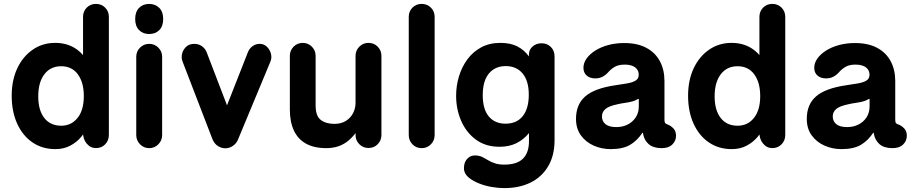

<svg xmlns="http://www.w3.org/2000/svg" viewBox="-20 -750 4694 985"><path d="M264 15Q197.2 15 146.9 -19.2Q96.5 -53.5 68.2 -115.5Q40 -177.5 40 -259Q40 -338.5 68.6 -399.4Q97.2 -460.2 147.8 -495.1Q198.2 -530 262.8 -530Q300.2 -530 330.2 -519.4Q360.2 -508.8 384.1 -488.9Q408 -469 426.8 -439.5L406 -430V-663.5Q406 -691.8 425 -710.9Q444 -730 472.2 -730Q500.5 -730 519.5 -710.9Q538.5 -691.8 538.5 -663.5V-58Q538.5 -28.8 519.5 -9.5Q500.5 9.8 472.2 9.8Q444 9.8 424.6 -13.6Q405.2 -37 406 -71.5L406.8 -104.2L429.5 -105.5Q420 -76 397.2 -48.5Q374.5 -21 341 -3Q307.5 15 264 15ZM295 -105Q346.5 -105.5 378.2 -145.4Q410 -185.2 410 -256.8Q410 -327 379.5 -368.6Q349 -410.2 293.5 -410.2Q239.2 -410.2 207.8 -369.1Q176.2 -328 176.2 -255.5Q176.2 -184.5 207.4 -144.6Q238.5 -104.8 295 -105Z M745.5 10Q717.8 10 698.4 -9.8Q679 -29.5 679 -57V-458.8Q679 -486.2 698.4 -505.6Q717.8 -525 745.5 -525Q773 -525 792.4 -505.6Q811.8 -486.2 811.8 -458.8V-57Q811.8 -29.5 792.4 -9.8Q773 10 745.5 10ZM744.8 -575.5Q713.5 -575.5 693.5 -595.6Q673.5 -615.8 673.5 -652.8Q673.5 -689.2 693.4 -709.5Q713.3 -729.8 744.6 -729.8Q777.2 -729.8 797.2 -709.5Q817.2 -689.2 817.2 -652.8Q817.2 -615.8 797.4 -595.6Q777.5 -575.5 744.8 -575.5Z M1135.8 10.8Q1116.2 10.8 1098 -0.8Q1079.8 -12.2 1070 -35.8L916.5 -434.5Q909.2 -453.5 914.1 -474.2Q919 -495 935 -510Q951 -525 976.5 -525Q999.5 -525 1016.2 -512.8Q1033 -500.5 1040 -482.5L1156.8 -177.8L1131 -175L1252 -482.5Q1259.2 -501.2 1275.6 -513.1Q1292 -525 1311.8 -525Q1334 -525 1349 -510.5Q1364 -496 1369.8 -475.2Q1375.5 -454.5 1367.5 -434.5L1201.8 -36Q1193 -13.5 1174.6 -1.4Q1156.2 10.8 1135.8 10.8Z M1654.2 10Q1591.2 10 1549.6 -13.2Q1508 -36.5 1487.5 -80.9Q1467 -125.2 1467 -188V-463.5Q1467 -491 1486.2 -510.5Q1505.5 -530 1533 -530Q1560.8 -530 1580 -510.5Q1599.2 -491 1599.2 -463.5V-209.5Q1599.2 -154.5 1625.9 -134.5Q1652.5 -114.5 1695.5 -114.5Q1729.8 -114.5 1754 -129.5Q1778.2 -144.5 1791.1 -169Q1804 -193.5 1804 -223.2V-463.5Q1804 -491 1823.4 -510.5Q1842.8 -530 1870.5 -530Q1898.8 -530 1917.8 -510.5Q1936.8 -491 1936.8 -463.5V-57.2Q1936.8 -29.8 1917.8 -10.2Q1898.8 9.2 1870.5 9.2Q1842.8 9.2 1823.4 -10.2Q1804 -29.8 1804 -57.2V-122.5L1830.8 -110Q1798.8 -49.8 1756.1 -19.9Q1713.5 10 1654.2 10Z M2143.2 10Q2115 10 2096 -9.6Q2077 -29.2 2077 -57.5V-663.5Q2077 -691.8 2096 -710.9Q2115 -730 2143.2 -730Q2171.5 -730 2190.6 -710.9Q2209.8 -691.8 2209.8 -663.5V-57.5Q2209.8 -29.2 2190.6 -9.6Q2171.5 10 2143.2 10Z M2542.8 3Q2471 3 2421.2 -33.9Q2371.5 -70.8 2345.8 -130.2Q2320 -189.8 2320 -258.8Q2320 -309.5 2334.4 -357.6Q2348.8 -405.8 2377.2 -444.8Q2405.8 -483.8 2448.2 -506.9Q2490.8 -530 2547 -530Q2598.5 -530 2633.9 -512Q2669.2 -494 2693.5 -460.5V-470.8Q2693.5 -495.2 2712.4 -511.6Q2731.2 -528 2758.8 -528Q2787 -528 2806 -509Q2825 -490 2825 -461V-31Q2825 47.8 2792.2 103Q2759.5 158.2 2701.8 186.6Q2644 215 2567.8 215Q2534.8 215 2500.8 208.9Q2466.8 202.8 2437.8 191.1Q2408.8 179.5 2388.5 164Q2371.2 150.5 2364.8 135.5Q2358.2 120.5 2360.8 102.2Q2363 77.8 2380.5 61.2Q2398 44.8 2426 47.8Q2444.8 50 2458.6 57.5Q2472.5 65 2486.6 73.4Q2500.8 81.8 2519.8 88.1Q2538.8 94.5 2567.2 94.5Q2633 94.5 2663.8 63.1Q2694.5 31.8 2693.8 -29V-67.2Q2665.8 -33.2 2628.6 -15.1Q2591.5 3 2542.8 3ZM2573.5 -115.5Q2631 -115.5 2661.9 -154.5Q2692.8 -193.5 2692.8 -264.2Q2692.8 -335 2661.1 -373Q2629.5 -411 2574.2 -411Q2537 -411 2510.5 -393.2Q2484 -375.5 2470.2 -342.8Q2456.5 -310 2456.5 -262.5Q2456.5 -189.8 2487.6 -152.6Q2518.8 -115.5 2573.5 -115.5Z M3112.8 15Q3066.5 15 3026 -2.9Q2985.5 -20.8 2960.2 -55.4Q2935 -90 2935 -140.5Q2935 -213.8 2982.2 -255.2Q3029.5 -296.8 3136.2 -312.5Q3169.5 -317.5 3196.8 -322Q3224 -326.5 3240.4 -336.4Q3256.8 -346.2 3256.8 -366.5Q3256.8 -382.2 3248.5 -394Q3240.2 -405.8 3224.2 -412.1Q3208.2 -418.5 3184.2 -418.5Q3152.5 -418.5 3132.9 -406.6Q3113.2 -394.8 3099.5 -378.5Q3087.2 -364.8 3070.9 -356.2Q3054.5 -347.8 3033.8 -347.8Q3006.2 -347.8 2989.8 -362.4Q2973.2 -377 2973.2 -402Q2973.2 -427 2989.2 -449.6Q3005.2 -472.2 3033.4 -490.2Q3061.5 -508.2 3099.9 -518.8Q3138.2 -529.2 3182.2 -529.2Q3250.2 -529.2 3296.1 -504.5Q3342 -479.8 3365.4 -435.9Q3388.8 -392 3388.8 -334.5V-136.5Q3388.8 -124.2 3391.6 -119.6Q3394.5 -115 3403.8 -111.8Q3420 -106.2 3434.1 -92Q3448.2 -77.8 3448.2 -53.5Q3448.2 -26.8 3428.4 -8Q3408.5 10.8 3371.8 10Q3330.5 9.2 3308 -10.5Q3285.5 -30.2 3279.5 -61.5L3278.8 -68.8H3275.8Q3248.5 -28 3211.8 -6.5Q3175 15 3112.8 15ZM3142.2 -98Q3173.8 -98 3199.9 -111Q3226 -124 3241.6 -148.1Q3257.2 -172.2 3257.2 -204.5V-240.2Q3257.2 -243 3255.8 -243.1Q3254.2 -243.2 3250.5 -240.8Q3238.5 -233.2 3221.6 -229Q3204.8 -224.8 3186.2 -222.2Q3167.8 -219.8 3148.5 -215.2Q3103.2 -205.8 3085.8 -190.6Q3068.2 -175.5 3068.2 -152.8Q3068.2 -128 3086.4 -113Q3104.5 -98 3142.2 -98Z M3734 15Q3667.2 15 3616.9 -19.2Q3566.5 -53.5 3538.2 -115.5Q3510 -177.5 3510 -259Q3510 -338.5 3538.6 -399.4Q3567.2 -460.2 3617.8 -495.1Q3668.2 -530 3732.8 -530Q3770.2 -530 3800.2 -519.4Q3830.2 -508.8 3854.1 -488.9Q3878 -469 3896.8 -439.5L3876 -430V-663.5Q3876 -691.8 3895 -710.9Q3914 -730 3942.2 -730Q3970.5 -730 3989.5 -710.9Q4008.5 -691.8 4008.5 -663.5V-58Q4008.5 -28.8 3989.5 -9.5Q3970.5 9.8 3942.2 9.8Q3914 9.8 3894.6 -13.6Q3875.2 -37 3876 -71.5L3876.8 -104.2L3899.5 -105.5Q3890 -76 3867.2 -48.5Q3844.5 -21 3811 -3Q3777.5 15 3734 15ZM3765 -105Q3816.5 -105.5 3848.2 -145.4Q3880 -185.2 3880 -256.8Q3880 -327 3849.5 -368.6Q3819 -410.2 3763.5 -410.2Q3709.2 -410.2 3677.8 -369.1Q3646.2 -328 3646.2 -255.5Q3646.2 -184.5 3677.4 -144.6Q3708.5 -104.8 3765 -105Z M4296.8 15Q4250.5 15 4210 -2.9Q4169.5 -20.8 4144.2 -55.4Q4119 -90 4119 -140.5Q4119 -213.8 4166.2 -255.2Q4213.5 -296.8 4320.2 -312.5Q4353.5 -317.5 4380.8 -322Q4408 -326.5 4424.4 -336.4Q4440.8 -346.2 4440.8 -366.5Q4440.8 -382.2 4432.5 -394Q4424.2 -405.8 4408.2 -412.1Q4392.2 -418.5 4368.2 -418.5Q4336.5 -418.5 4316.9 -406.6Q4297.2 -394.8 4283.5 -378.5Q4271.2 -364.8 4254.9 -356.2Q4238.5 -347.8 4217.8 -347.8Q4190.2 -347.8 4173.8 -362.4Q4157.2 -377 4157.2 -402Q4157.2 -427 4173.2 -449.6Q4189.2 -472.2 4217.4 -490.2Q4245.5 -508.2 4283.9 -518.8Q4322.2 -529.2 4366.2 -529.2Q4434.2 -529.2 4480.1 -504.5Q4526 -479.8 4549.4 -435.9Q4572.8 -392 4572.8 -334.5V-136.5Q4572.8 -124.2 4575.6 -119.6Q4578.5 -115 4587.8 -111.8Q4604 -106.2 4618.1 -92Q4632.2 -77.8 4632.2 -53.5Q4632.2 -26.8 4612.4 -8Q4592.5 10.8 4555.8 10Q4514.5 9.2 4492 -10.5Q4469.5 -30.2 4463.5 -61.5L4462.8 -68.8H4459.8Q4432.5 -28 4395.8 -6.5Q4359 15 4296.8 15ZM4326.2 -98Q4357.8 -98 4383.9 -111Q4410 -124 4425.6 -148.1Q4441.2 -172.2 4441.2 -204.5V-240.2Q4441.2 -243 4439.8 -243.1Q4438.2 -243.2 4434.5 -240.8Q4422.5 -233.2 4405.6 -229Q4388.8 -224.8 4370.2 -222.2Q4351.8 -219.8 4332.5 -215.2Q4287.2 -205.8 4269.8 -190.6Q4252.2 -175.5 4252.2 -152.8Q4252.2 -128 4270.4 -113Q4288.5 -98 4326.2 -98Z"/></svg>

Font: National Park
Style: Regular
Weight: 400
Designer: Andrea Herstowski, Ben Hoepner
Version: Version 1.009